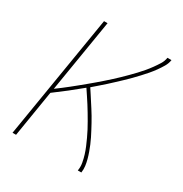

<svg xmlns="http://www.w3.org/2000/svg" viewBox="-171 -863 942 991"><g transform="rotate(30 300.0 -367.5)"><path d="M43 0 164 -735H185L114 -303Q132 -316 149.5 -329.5Q167 -343 184 -356.5Q201 -370 218 -384Q235 -398 252 -412Q269 -426 286 -440.5Q303 -455 319.5 -469.5Q336 -484 352.5 -499Q369 -514 384.5 -529Q400 -544 416 -560Q432 -576 447 -592Q462 -608 476 -624.5Q490 -641 503 -659Q516 -677 527.5 -695.5Q539 -714 542 -735H566Q563 -714 551.5 -694.5Q540 -675 527 -657Q514 -639 499.5 -622Q485 -605 469.5 -588.5Q454 -572 438.5 -556Q423 -540 406.5 -524.5Q390 -509 373.5 -493.5Q357 -478 340.5 -463Q324 -448 307 -433.5Q290 -419 273 -404Q283 -389 293 -373.5Q303 -358 313 -342.5Q323 -327 333 -311.5Q343 -296 352.5 -280Q362 -264 371 -247.5Q380 -231 388.5 -215Q397 -199 405.5 -182Q414 -165 421 -148Q428 -131 434.5 -113Q441 -95 446 -76.5Q451 -58 453.5 -39Q456 -20 453 0H432Q436 -23 432 -45.5Q428 -68 421.5 -89Q415 -110 406.5 -130Q398 -150 389 -169.5Q380 -189 370 -208Q360 -227 349 -246Q338 -265 327 -283.5Q316 -302 304.5 -320Q293 -338 281 -356Q269 -374 257 -392Q221 -362 184 -333Q147 -304 109 -276L64 0Z"/></g></svg>

Font: Iosevka Curly Thin Extended
Style: Italic
Weight: 100
Width: 7
Italic angle: -9°
Monospace: yes
Designer: Belleve Invis
Foundry: Belleve Invis
Version: Version 11.1.0; ttfautohint (v1.8.3)